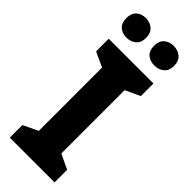

<svg xmlns="http://www.w3.org/2000/svg" viewBox="-299 -952 980 980"><g transform="rotate(45 191.5 -461.5)"><path d="M353 0H30V-91L110 -129V-586L30 -623V-714H353V-623L273 -586V-129L353 -91ZM19 -852Q19 -888 39 -905.5Q59 -923 90 -923Q120 -923 141 -905Q162 -887 162 -852Q162 -817 141 -799.5Q120 -782 90 -782Q59 -782 39 -799.5Q19 -817 19 -852ZM219 -852Q219 -888 239.5 -905.5Q260 -923 291 -923Q322 -923 343 -905Q364 -887 364 -852Q364 -817 343 -799.5Q322 -782 291 -782Q259 -782 239 -799.5Q219 -817 219 -852Z"/></g></svg>

Font: Noto Sans Kannada SemiCondensed ExtraBold
Style: Regular
Weight: 800
Width: 4
Designer: Jelle Bosma - Monotype Design Team
Foundry: Monotype Imaging Inc.
Version: Version 2.005; ttfautohint (v1.8.4.7-5d5b)